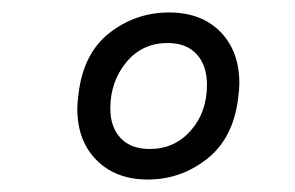

<svg xmlns="http://www.w3.org/2000/svg" viewBox="-20 -684 474 308"><path d="M104 -510Q104 -518 106 -534Q114 -599 156 -631.5Q198 -664 251 -664Q303 -664 333.5 -633Q364 -602 364 -550Q364 -542 362 -526Q354 -462 312 -429Q270 -396 217 -396Q166 -396 135 -427Q104 -458 104 -510ZM312 -548Q312 -579 295.5 -597Q279 -615 249 -615Q208 -615 182.5 -584Q157 -553 157 -510Q157 -480 173.5 -462.5Q190 -445 220 -445Q260 -445 286 -474.5Q312 -504 312 -548Z"/></svg>

Font: Bellota Text
Style: Italic
Weight: 400
Italic angle: -7.5°
Designer: Kemie Guaida
Foundry: Kemie Guaida
Version: Version 4.001